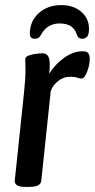

<svg xmlns="http://www.w3.org/2000/svg" viewBox="-20 -731 372 753"><path d="M79 2Q35 2 38 -24L74 -366Q77 -393 78.5 -416.5Q80 -440 80 -460Q80 -472 79.5 -481Q79 -490 79 -499Q79 -508 92 -513Q105 -518 121.5 -520Q138 -522 147 -522Q165 -522 171.5 -505Q178 -488 173 -442Q197 -480 232.5 -505Q268 -530 304 -530Q321 -530 326.5 -522Q332 -514 332 -499Q332 -485 327.5 -467.5Q323 -450 315.5 -436.5Q308 -423 300 -423Q292 -423 282.5 -426.5Q273 -430 255 -430Q230 -430 209 -414Q188 -398 179 -374L142 -23Q140 2 95 2ZM221 -711Q268 -711 298.5 -685Q329 -659 329 -618Q329 -595 321.5 -587Q314 -579 302 -579Q286 -579 281 -596Q268 -639 214 -639Q165 -639 141 -595Q137 -587 131.5 -583Q126 -579 116 -579Q97 -579 97 -599Q97 -648 132 -679.5Q167 -711 221 -711Z"/></svg>

Font: Asap Condensed Condensed Medium
Style: Italic
Weight: 500
Width: 3
Italic angle: -6°
Designer: Pablo Cosgaya
Foundry: Omnibus-Type
Version: Version 3.001; ttfautohint (v1.8.4.7-5d5b)